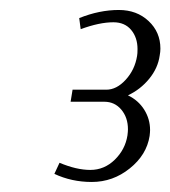

<svg xmlns="http://www.w3.org/2000/svg" viewBox="-20 -532 338 381"><path d="M87.9 -187 98.1 -209Q131.8 -194.8 159.2 -194.8Q187 -194.8 207.8 -215.1Q228.5 -235.4 232.9 -263.2Q233.9 -271 233.9 -275.4Q233.9 -298.8 220.7 -314.5Q207.5 -330.1 187 -330.1H120.1L124 -354H190.9Q211.4 -354 229.5 -373.8Q247.6 -393.6 252 -420.9Q252.9 -425.3 252.9 -434.6Q252.9 -457.5 240.2 -472.7Q227.5 -487.8 205.1 -487.8Q177.2 -487.8 140.1 -474.1L137.2 -496.1Q177.2 -512.2 215.8 -512.2Q251.5 -512.2 274.9 -490.2Q298.3 -468.3 298.3 -435.5Q298.3 -429.2 296.9 -421.9Q293.5 -397 276.1 -375.7Q258.8 -354.5 233.9 -342.8Q254.4 -333 266.1 -314.5Q277.8 -295.9 277.8 -273.9Q277.8 -270 276.9 -262.2Q271 -224.6 237.5 -197.8Q204.1 -170.9 162.1 -170.9Q122.1 -170.9 87.9 -187Z"/></svg>

Font: Gawaa
Style: Italic
Weight: 400
Designer: T. Christopher White
Version: Version 1.0